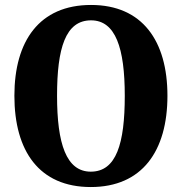

<svg xmlns="http://www.w3.org/2000/svg" viewBox="-20 -744 733 774"><path d="M346 10C553 10 655 -135 655 -358C655 -579 554 -724 347 -724C139 -724 38 -579 38 -358C38 -135 138 10 346 10ZM346 -52C247 -52 210 -165 210 -358C210 -550 244 -662 347 -662C446 -662 483 -550 483 -358C483 -165 449 -52 346 -52Z"/></svg>

Font: Noto Serif Condensed ExtraBold
Style: Regular
Weight: 800
Width: 3
Designer: Monotype Design Team
Foundry: Monotype Imaging Inc.
Version: Version 2.013